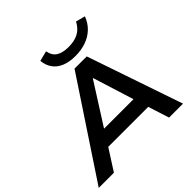

<svg xmlns="http://www.w3.org/2000/svg" viewBox="-259 -1132 1334 1334"><g transform="rotate(-45 408.0 -465.0)"><path d="M-30 0 437 -705H557L798 0H661L598 -196L649 -155H177L244 -195L119 0ZM479 -567 268 -235 241 -265H621L586 -235L482 -567ZM504 -762Q445 -762 403 -779Q361 -796 336.5 -829Q312 -862 307 -911L382 -930Q391 -881 424.5 -860.5Q458 -840 515 -840Q573 -840 612 -861Q651 -882 676 -929L745 -911Q726 -861 691 -828Q656 -795 608.5 -778.5Q561 -762 504 -762Z"/></g></svg>

Font: Nunito Sans 10pt SemiExpanded
Style: Bold Italic
Weight: 700
Width: 6
Italic angle: -9°
Designer: Vernon Adams
Foundry: Vernon Adams
Version: Version 3.101;gftools[0.9.27]